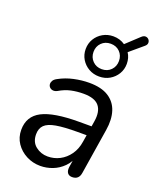

<svg xmlns="http://www.w3.org/2000/svg" viewBox="-153 -920 836 1020"><g transform="rotate(20 265.0 -410.0)"><path d="M199.4 8.9Q157 8.9 120.5 -10Q84.1 -28.9 61.8 -61.8Q39.6 -94.8 39.6 -137.3Q39.6 -213.8 105.3 -247.9Q171 -282 314.6 -282H395.1L386.8 -228.6H325.9Q248.9 -228.6 204.3 -220.7Q159.8 -212.9 140.8 -193.9Q121.8 -174.9 121.8 -142.1Q121.8 -98.1 151.2 -74.9Q180.5 -51.6 219.3 -51.6Q255.5 -51.6 287.1 -68Q318.7 -84.4 340.9 -115.5Q363.1 -146.6 369.7 -190.1L389.3 -311.7Q398.8 -369.8 374.2 -400.1Q349.6 -430.4 286.2 -430.4Q249.5 -430.4 216.1 -423.2Q182.7 -415.9 150.2 -396.6Q137.1 -389.7 126 -391.1Q115 -392.5 107.9 -399.5Q100.8 -406.6 99.8 -416.6Q98.8 -426.6 104.8 -436.9Q110.9 -447.2 126 -455Q164.3 -476.2 208.5 -485.7Q252.6 -495.3 294.8 -495.3Q363.2 -495.3 403.6 -469.7Q444.1 -444.2 459.1 -398.2Q474 -352.1 464 -290.3L423.2 -33.3Q417.4 6.9 379 6.9Q361.1 6.9 352.6 -5Q344.1 -16.9 347 -38.7L359.7 -119.8L368.3 -110.4Q354.8 -69.8 328.2 -43.2Q301.7 -16.7 268 -3.9Q234.4 8.9 199.4 8.9ZM330.7 -544.2Q298.3 -544.2 271.8 -559.4Q245.4 -574.7 229.9 -600.4Q214.5 -626.1 214.5 -657.5Q214.5 -689.4 229.9 -715.1Q245.4 -740.8 271.8 -756Q298.3 -771.2 330.7 -771.2Q349.3 -771.2 366.3 -766Q383.3 -760.7 396.8 -751.1L468.6 -817.9Q480.4 -829.2 491.5 -828.5Q502.6 -827.8 509.5 -819.9Q516.5 -812.1 516.2 -801.2Q516 -790.4 504.6 -781L429.7 -717.7Q446.9 -691.6 446.9 -657.5Q446.9 -626.1 431.5 -600.4Q416 -574.7 389.8 -559.4Q363.6 -544.2 330.7 -544.2ZM330.7 -585.6Q362.4 -585.6 382.5 -606.2Q402.6 -626.8 402.6 -657.5Q402.6 -688.6 382.5 -709Q362.4 -729.4 330.7 -729.4Q299.5 -729.4 279.2 -709Q258.8 -688.6 258.8 -657.5Q258.8 -626.8 279.2 -606.2Q299.5 -585.6 330.7 -585.6Z"/></g></svg>

Font: Nunito Variable Extra Light
Style: Italic
Weight: 200
Italic angle: -9°
Designer: Vernon Adams
Foundry: Vernon Adams
Version: Version 3.602